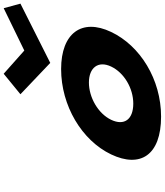

<svg xmlns="http://www.w3.org/2000/svg" viewBox="54 -934 895 1043"><g transform="rotate(-90 501.5 -412.5)"><path d="M1003.2 -749 978.5 -840 748.4 -728 622.3 -840 511 -749 681.3 -587ZM184.1 -256C109 -98 179.3 15 389.7 15C591.5 15 774.2 -98 849.3 -256C925.4 -416 842.6 -528 647.8 -528C449.4 -528 260.2 -416 184.1 -256ZM372.1 -256C405.9 -327 493.8 -377 574.8 -377C654.7 -377 695.1 -327 661.3 -256C628 -186 543.8 -136 460.3 -136C373.1 -136 338.8 -186 372.1 -256Z"/></g></svg>

Font: Hussar
Style: BdSuprExtOblFive
Weight: 700
Foundry: Cannot Into Space Fonts
Version: Version 2.00